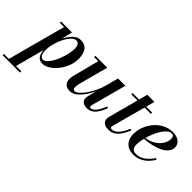

<svg xmlns="http://www.w3.org/2000/svg" viewBox="-120 -1202 2093 2093"><g transform="rotate(45 927.0 -155.0)"><path d="M-36.5 250 149 -440.5H83V-460H251.5L210.5 -288L187 -205.5L182 -158.5L73.5 250ZM-108 250V230.5H160V250ZM237 -26Q259 -26 282 -48Q305 -70 325.8 -106Q346.5 -142 362.8 -185.5Q379 -229 388.8 -273.2Q398.5 -317.5 398.5 -354.5Q398.5 -390.5 386 -411.2Q373.5 -432 347.5 -432Q324 -432 300.5 -412.2Q277 -392.5 256 -359.2Q235 -326 218.5 -285.2Q202 -244.5 192.8 -202Q183.5 -159.5 183.5 -122Q183.5 -78 196.5 -52Q209.5 -26 237 -26ZM261 10Q227.5 10 207 -7.5Q186.5 -25 177 -55.2Q167.5 -85.5 167.5 -123Q167.5 -152 174.2 -188.5Q181 -225 193.5 -264Q206 -303 224.2 -339.8Q242.5 -376.5 266 -405.8Q289.5 -435 317.5 -452.5Q345.5 -470 378 -470Q445 -470 476.2 -426Q507.5 -382 507.5 -307.5Q507.5 -250 485.8 -193.8Q464 -137.5 428 -91.5Q392 -45.5 348.2 -17.8Q304.5 10 261 10Z M687.5 10Q641.5 10 618.2 -10.2Q595 -30.5 591 -64.8Q587 -99 598 -141L675.5 -440.5H611V-460H795L712 -149.5Q701 -110.5 697.2 -83.2Q693.5 -56 699.8 -41.8Q706 -27.5 726.5 -27.5Q745.5 -27.5 773.5 -52Q801.5 -76.5 831 -118.5Q860.5 -160.5 886 -214.2Q911.5 -268 926.5 -327H941.5Q931 -284 912.2 -237.5Q893.5 -191 868.8 -147Q844 -103 814.8 -67.5Q785.5 -32 753.2 -11Q721 10 687.5 10ZM948.5 10Q904 10 882.8 -10.2Q861.5 -30.5 861.5 -58Q861.5 -65 862.8 -74.8Q864 -84.5 866 -92.5L960.5 -460H1074L965 -54.5Q964 -50 963.2 -45.2Q962.5 -40.5 962.5 -37Q962.5 -20 978.5 -20Q997 -20 1015.5 -33.5Q1034 -47 1053.2 -77.8Q1072.5 -108.5 1095 -161L1113.5 -154.5Q1090.5 -97 1066.8 -60.8Q1043 -24.5 1014.2 -7.2Q985.5 10 948.5 10Z M1281.5 10Q1246 10 1224.5 -0.2Q1203 -10.5 1193.2 -27Q1183.5 -43.5 1183.5 -61Q1183.5 -71.5 1186.8 -87Q1190 -102.5 1194 -117.5L1312.5 -560H1422.5L1287 -62Q1285.5 -56.5 1284 -50Q1282.5 -43.5 1282.5 -36.5Q1282.5 -19 1307.5 -19Q1324 -19 1341.5 -27.5Q1359 -36 1376.5 -54Q1394 -72 1411.5 -100.5Q1429 -129 1445.5 -169L1464.5 -163Q1441.5 -106.5 1415.2 -68Q1389 -29.5 1356.2 -9.8Q1323.5 10 1281.5 10ZM1186.5 -440V-460H1486.5V-440Z M1663.5 10Q1612 10 1577 -10.8Q1542 -31.5 1524.2 -67.8Q1506.5 -104 1506.5 -150Q1506.5 -210 1528.8 -267Q1551 -324 1590.8 -370Q1630.5 -416 1683.5 -443Q1736.5 -470 1797.5 -470Q1861.5 -470 1897 -440.8Q1932.5 -411.5 1932.5 -368.5Q1932.5 -330.5 1907.8 -299.5Q1883 -268.5 1839.2 -246.2Q1795.5 -224 1737.5 -210.8Q1679.5 -197.5 1613.5 -194V-210Q1652 -213 1686 -224.8Q1720 -236.5 1747.5 -255.5Q1775 -274.5 1795.2 -298.8Q1815.5 -323 1826.2 -350Q1837 -377 1837 -404.5Q1837 -423 1828.8 -436.8Q1820.5 -450.5 1800.5 -450.5Q1776 -450.5 1752.5 -433Q1729 -415.5 1707.8 -385.2Q1686.5 -355 1669 -317.5Q1651.5 -280 1638.5 -239.5Q1625.5 -199 1618.5 -160.5Q1611.5 -122 1611.5 -90.5Q1611.5 -48.5 1631.2 -32Q1651 -15.5 1681.5 -15.5Q1717.5 -15.5 1751.2 -31Q1785 -46.5 1814.5 -74.5Q1844 -102.5 1867.5 -140L1884.5 -129Q1863 -93 1831.5 -61.2Q1800 -29.5 1758.2 -9.8Q1716.5 10 1663.5 10Z"/></g></svg>

Font: Bodoni Moda 11pt SemiBold
Style: Italic
Weight: 600
Italic angle: -13°
Designer: Owen Earl
Foundry: indestructible type
Version: Version 2.004